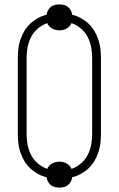

<svg xmlns="http://www.w3.org/2000/svg" viewBox="-20 -804 540 873"><path d="M250 49Q240 49 229.5 46.5Q219 44 211 37.5Q203 31 198 21.5Q193 12 192 2Q171 -3 152 -13.5Q133 -24 117.5 -38.5Q102 -53 91 -71.5Q80 -90 73 -110.5Q66 -131 63.5 -152.5Q61 -174 61 -195V-540Q61 -561 63.5 -582.5Q66 -604 73 -624.5Q80 -645 91 -663.5Q102 -682 117.5 -696.5Q133 -711 152 -721.5Q171 -732 192 -737Q193 -747 198 -756.5Q203 -766 211 -772.5Q219 -779 229.5 -781.5Q240 -784 250 -784Q260 -784 270.5 -781.5Q281 -779 289 -772.5Q297 -766 302 -756.5Q307 -747 308 -737Q329 -732 348 -721.5Q367 -711 382.5 -696.5Q398 -682 409 -663.5Q420 -645 427 -624.5Q434 -604 436.5 -582.5Q439 -561 439 -540V-195Q439 -174 436.5 -152.5Q434 -131 427 -110.5Q420 -90 409 -71.5Q398 -53 382.5 -38.5Q367 -24 348 -13.5Q329 -3 308 2Q307 12 302 21.5Q297 31 289 37.5Q281 44 270.5 46.5Q260 49 250 49ZM305 -36Q328 -44 347.5 -60.5Q367 -77 378.5 -99Q390 -121 394.5 -145.5Q399 -170 399 -195V-540Q399 -565 394.5 -589.5Q390 -614 378.5 -636Q367 -658 347.5 -674.5Q328 -691 305 -699Q299 -683 283 -674.5Q267 -666 250 -666Q233 -666 217 -674.5Q201 -683 195 -699Q172 -691 152.5 -674.5Q133 -658 121.5 -636Q110 -614 105.5 -589.5Q101 -565 101 -540V-195Q101 -170 105.5 -145.5Q110 -121 121.5 -99Q133 -77 152.5 -60.5Q172 -44 195 -36Q201 -52 217 -60.5Q233 -69 250 -69Q267 -69 283 -60.5Q299 -52 305 -36Z"/></svg>

Font: Iosevka Curly Extralight
Style: Regular
Weight: 200
Monospace: yes
Designer: Belleve Invis
Foundry: Belleve Invis
Version: Version 22.1.2; ttfautohint (v1.8.4)